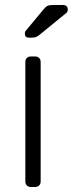

<svg xmlns="http://www.w3.org/2000/svg" viewBox="-20 -745 290 765"><path d="M79 0ZM120 0H103Q93 0 87 -6Q81 -12 81 -22V-498Q81 -508 87 -514Q93 -520 103 -520H120Q130 -520 136 -514Q142 -508 142 -498V-22Q142 -12 136 -6Q130 0 120 0ZM190 -725H231Q250 -725 250 -706Q250 -699 245 -694L136 -605Q128 -599 122 -597Q116 -595 105 -595H95Q79 -595 79 -611Q79 -619 84 -624L153 -707Q162 -718 169 -721.5Q176 -725 190 -725Z"/></svg>

Font: Hezaedrus Light
Style: Regular
Weight: 300
Designer: Hubert & Fischer
Foundry: Hubert & Fischer
Version: Version 1.10;September 3, 2019;FontCreator 11.5.0.2425 64-bi